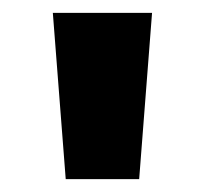

<svg xmlns="http://www.w3.org/2000/svg" viewBox="-20 -734 318 298"><path d="M196 -456H82L62 -714H216Z"/></svg>

Font: Noto Sans Cham ExtraBold
Style: Regular
Weight: 800
Version: Version 2.002